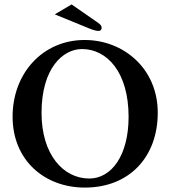

<svg xmlns="http://www.w3.org/2000/svg" viewBox="-20 -839 770 869"><path d="M694 -329C694 -528 540 -658 363 -658C173 -658 37 -507 37 -311C37 -113 182 10 364 10C566 10 694 -129 694 -329ZM351 -617C464 -617 562 -513 562 -310C562 -136 485 -31 384 -31C266 -31 168 -140 168 -328C168 -532 266 -617 351 -617ZM304 -819 228 -774 382 -711C404 -702 417 -699 425 -699C435 -699 440 -704 440 -714C440 -721 436 -727 425 -735Z"/></svg>

Font: Libertinus Serif Semibold
Style: Regular
Weight: 600
Designer: Philipp H. Poll, Khaled Hosny
Foundry: Caleb Maclennan
Version: Version 7.050;RELEASE